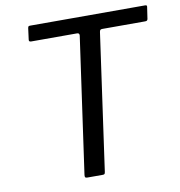

<svg xmlns="http://www.w3.org/2000/svg" viewBox="-83 -818 835 893"><g transform="rotate(-10 335.0 -371.0)"><path d="M107.5 -733Q108.8 -738.6 110.6 -740.3Q112.4 -742 118.9 -742H660.9Q667.4 -742 668.8 -739.4Q670.2 -736.9 669 -731.5L661.1 -678.1Q660.1 -673 657.4 -670.9Q654.7 -668.7 648.4 -668.7H446.7Q439.6 -668.7 437 -666.3Q434.3 -663.9 433.1 -657.1L342.3 -11.8Q341.3 -4.4 338.8 -2.2Q336.4 0 330.5 0H257.8Q249.9 0 247.7 -3.5Q245.5 -6.9 246.8 -15.1L337.5 -656.7Q338.5 -668.7 326.8 -668.7H110.1Q98.8 -668.7 100.4 -678.9Z"/></g></svg>

Font: Libre Franklin Thin
Style: Italic
Weight: 100
Italic angle: -8°
Designer: Pablo Impallari, Rodrigo Fuenzalida, Nhung Nguyen
Foundry: Impallari Type
Version: Version 3.000